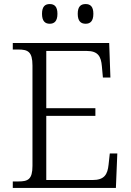

<svg xmlns="http://www.w3.org/2000/svg" viewBox="-20 -926 646 946"><path d="M402 -809C424 -809 440 -821 440 -858C440 -895 424 -906 402 -906C379 -906 363 -895 363 -858C363 -821 379 -809 402 -809ZM225 -809C247 -809 263 -821 263 -858C263 -895 247 -906 225 -906C203 -906 187 -895 187 -858C187 -821 203 -809 225 -809ZM43 0H551L558 -170H521L515 -115C510 -66 494 -39 436 -39H208V-355H450V-393H208V-675H407C463 -675 478 -648 482 -599L487 -544H524L518 -714H43V-682H70C117 -682 140 -672 140 -603V-109C140 -41 117 -32 70 -32H43Z"/></svg>

Font: Noto Serif Telugu Light
Style: Regular
Weight: 300
Designer: Jelle Bosma - Monotype Design Team
Foundry: Monotype Imaging Inc.
Version: Version 2.005